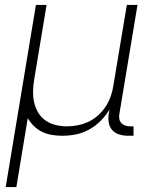

<svg xmlns="http://www.w3.org/2000/svg" viewBox="-20 -540 640 775"><path d="M3 215 125 -520H168L118 -219Q114 -196 113.5 -172Q113 -148 118 -126Q123 -104 134.5 -85Q146 -66 164 -53.5Q182 -41 204.5 -35.5Q227 -30 251 -30Q272 -30 294.5 -34.5Q317 -39 338 -49Q359 -59 377 -75.5Q395 -92 407.5 -111.5Q420 -131 427.5 -153Q435 -175 438 -197L492 -520H535L462 -81Q460 -71 461.5 -61Q463 -51 469 -44Q475 -37 484.5 -33.5Q494 -30 504 -30H519V8H498Q479 8 462 3Q445 -2 433.5 -14.5Q422 -27 419 -45Q416 -63 419 -81L422 -98Q407 -73 386 -52Q365 -31 339.5 -17Q314 -3 286.5 2.5Q259 8 232 8Q210 8 189 4.5Q168 1 149.5 -8Q131 -17 116.5 -31.5Q102 -46 92 -63L46 215Z"/></svg>

Font: Iosevka SS04 XLt Ex Obl
Style: Regular
Weight: 200
Width: 7
Italic angle: -9°
Monospace: yes
Designer: Belleve Invis
Foundry: Belleve Invis
Version: Version 19.0.0; ttfautohint (v1.8.4)